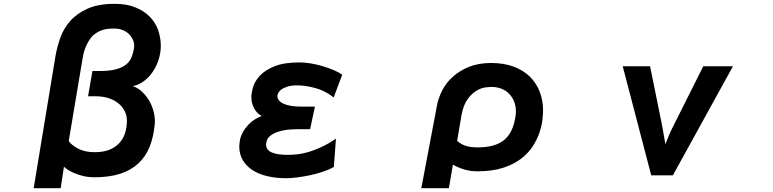

<svg xmlns="http://www.w3.org/2000/svg" viewBox="-20 -863 4040 1003"><path d="M270 -571Q278 -617 295 -665.5Q312 -714 347 -753.5Q382 -793 438 -818Q494 -843 579 -843Q643 -843 688.5 -824Q734 -805 763.5 -774.5Q793 -744 806.5 -704.5Q820 -665 820 -623Q820 -589 809.5 -554.5Q799 -520 780 -491Q761 -462 734 -441Q707 -420 674 -413Q698 -405 718.5 -387Q739 -369 755 -344Q771 -319 780 -289Q789 -259 789 -228Q789 -224 789 -220Q789 -216 788 -211Q782 -147 761.5 -96Q741 -45 703 -9.5Q665 26 608.5 44.5Q552 63 474 63Q440 63 412.5 56Q385 49 365 40Q345 31 332 22Q319 13 314 8L297 120H156ZM474 -68Q525 -68 558 -83.5Q591 -99 610 -123.5Q629 -148 636 -177Q643 -206 643 -233Q643 -262 630 -285.5Q617 -309 595.5 -325.5Q574 -342 544.5 -351Q515 -360 482 -360H440L463 -492H499Q551 -492 584 -500.5Q617 -509 637 -524.5Q657 -540 666.5 -562.5Q676 -585 680 -612Q681 -616 681 -624Q681 -641 673.5 -657Q666 -673 652.5 -686Q639 -699 619.5 -706.5Q600 -714 576 -714Q538 -714 514.5 -706Q491 -698 471 -682Q453 -668 435.5 -634.5Q418 -601 412 -561L339 -126Q352 -106 387.5 -87Q423 -68 474 -68Z M1475 68Q1422 68 1377 57.5Q1332 47 1299.5 26Q1267 5 1248.5 -26Q1230 -57 1230 -98Q1230 -108 1233 -128Q1236 -148 1248 -171Q1260 -194 1283.5 -217.5Q1307 -241 1347 -257Q1322 -270 1307.5 -297.5Q1293 -325 1293 -354Q1293 -377 1302 -408Q1311 -439 1338 -468Q1365 -497 1414.5 -517Q1464 -537 1545 -537Q1571 -537 1602 -532Q1633 -527 1663.5 -518Q1694 -509 1721.5 -497.5Q1749 -486 1768 -473L1723 -354Q1679 -389 1627.5 -403Q1576 -417 1533 -417Q1500 -417 1479.5 -410Q1459 -403 1448 -394Q1437 -385 1433 -376Q1429 -367 1429 -363V-362Q1429 -336 1461.5 -321Q1494 -306 1555 -306H1625L1600 -188H1539Q1481 -188 1447.5 -179Q1414 -170 1397 -157.5Q1380 -145 1375 -131.5Q1370 -118 1370 -109Q1370 -79 1400 -66.5Q1430 -54 1481 -54Q1505 -54 1533.5 -57Q1562 -60 1593.5 -69.5Q1625 -79 1660.5 -95.5Q1696 -112 1735 -139L1724 9Q1700 23 1667 34Q1634 45 1599 52.5Q1564 60 1531 64Q1498 68 1475 68Z M2262 -308Q2269 -349 2289.5 -389.5Q2310 -430 2345.5 -462Q2381 -494 2430.5 -514Q2480 -534 2546 -534Q2612 -534 2663 -515Q2714 -496 2748 -462.5Q2782 -429 2799.5 -383.5Q2817 -338 2817 -286Q2817 -270 2814 -240Q2811 -210 2799.5 -174.5Q2788 -139 2765.5 -102.5Q2743 -66 2705 -36Q2667 -6 2610 13Q2553 32 2472 32Q2439 32 2407.5 23Q2376 14 2346 -3L2325 120H2181ZM2474 -93Q2566 -93 2613 -131Q2660 -169 2673 -255Q2674 -262 2674.5 -268.5Q2675 -275 2675 -281Q2675 -336 2640 -372.5Q2605 -409 2545 -409Q2538 -409 2516.5 -406.5Q2495 -404 2470.5 -390Q2446 -376 2423.5 -346Q2401 -316 2391 -262L2368 -127Q2391 -107 2416.5 -100Q2442 -93 2474 -93Z M3233 -517H3376L3439 -206L3456 -110Q3466 -135 3475.5 -158Q3485 -181 3498 -206L3654 -517H3809L3495 53H3382Z"/></svg>

Font: LINE Seed JP_TTF Bold
Style: Regular
Weight: 700
Designer: LINE & Fontrix & Fontworks
Version: Version 1.009